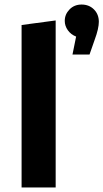

<svg xmlns="http://www.w3.org/2000/svg" viewBox="-20 -825 455 845"><path d="M75 0V-715L225 -735V0ZM415 -729Q415 -715 410.5 -695Q406 -675 396 -648L374 -585H299L315 -664Q292 -673 278.5 -692Q265 -711 265 -733Q265 -762 286 -783.5Q307 -805 339 -805Q372 -805 393.5 -783.5Q415 -762 415 -729Z"/></svg>

Font: Radio Canada
Style: Regular
Weight: 400
Designer: Charles Daoud, Etienne Aubert Bonn, Alexandre Saumier Demers, Jacques Le Bailly
Foundry: Radio-Canada
Version: Version 2.104;gftools[0.9.28.dev5+ged2979d]